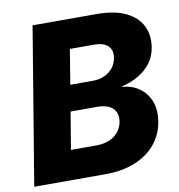

<svg xmlns="http://www.w3.org/2000/svg" viewBox="-81 -803 818 877"><g transform="rotate(-10 327.5 -364.0)"><path d="M7.3 0 127.9 -727.5H425.8Q506.8 -727.5 559.1 -702.6Q611.3 -677.7 633.3 -633.8Q655.3 -589.8 646 -532.2Q639.6 -493.2 616.7 -462.6Q593.8 -432.1 558.8 -411.9Q523.9 -391.6 482.4 -382.3V-379.4Q526.9 -376.5 560.5 -352.8Q594.2 -329.1 610.1 -288.8Q626 -248.5 616.7 -193.8Q607.4 -136.7 571.8 -93Q536.1 -49.3 476.8 -24.7Q417.5 0 336.4 0ZM201.7 -136.7H317.9Q370.6 -136.7 403.3 -160.9Q436 -185.1 442.9 -226.1Q446.8 -252 437.7 -270.8Q428.7 -289.6 407.2 -299.6Q385.7 -309.6 353.5 -309.6H230.5ZM250.5 -430.2H356.4Q384.8 -430.2 408.4 -440.7Q432.1 -451.2 448 -470.7Q463.9 -490.2 468.3 -517.1Q474.1 -551.8 453.4 -571.8Q432.6 -591.8 389.2 -591.8H276.9Z"/></g></svg>

Font: Inter 24pt ExtraBold
Style: Italic
Weight: 800
Italic angle: -9.3988°
Designer: Rasmus Andersson
Foundry: rsms
Version: Version 4.001;git-66647c0bb